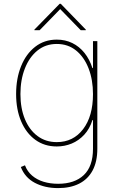

<svg xmlns="http://www.w3.org/2000/svg" viewBox="-20 -759 621 995"><path d="M281.2 215.8Q212.4 215.8 160.6 188.5Q108.9 161.1 87.9 106.4L109.4 97.7Q121.6 129.9 146.5 151.1Q171.4 172.4 205.8 182.9Q240.2 193.4 281.2 193.4Q366.7 193.4 414.3 148.2Q461.9 103 461.9 11.7V-136.7H459Q444.8 -91.3 416.5 -60.8Q388.2 -30.3 351.6 -15.1Q314.9 0 274.4 0Q210.4 0 163.1 -34.4Q115.7 -68.8 89.6 -130.1Q63.5 -191.4 63.5 -271.5Q63.5 -352.5 89.4 -416.3Q115.2 -480 162.6 -516.8Q210 -553.7 274.4 -553.7Q318.4 -553.7 354.7 -535.9Q391.1 -518.1 417.7 -484.9Q444.3 -451.7 459 -406.2H461.9V-545.9H484.4V11.7Q484.4 78.6 460 124.3Q435.5 169.9 389.9 192.9Q344.2 215.8 281.2 215.8ZM274.4 -22.5Q359.4 -22.5 410.6 -89.6Q461.9 -156.7 461.9 -271.5Q461.9 -345.2 439.2 -404.1Q416.5 -462.9 374.5 -497.1Q332.5 -531.2 274.4 -531.2Q216.3 -531.2 174.1 -497.1Q131.8 -462.9 108.9 -404.1Q85.9 -345.2 85.9 -271.5Q85.9 -197.8 109.1 -141.6Q132.3 -85.4 174.6 -54Q216.8 -22.5 274.4 -22.5ZM398.4 -602.5 292 -711.9 185.5 -602.5H158.2V-605.5L289.1 -739.3H294.9L424.8 -605.5V-602.5Z"/></svg>

Font: Inter Tight Thin
Style: Regular
Weight: 250
Designer: Rasmus Andersson
Foundry: rsms
Version: Version 3.004